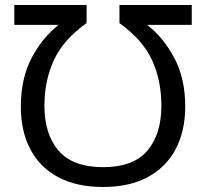

<svg xmlns="http://www.w3.org/2000/svg" viewBox="-20 -734 822 765"><path d="M391 -68Q511 -68 567 -133.5Q623 -199 623 -313Q623 -413 586 -494Q549 -575 456 -642V-714H744V-635H566Q630 -586 674 -504Q718 -422 718 -310Q718 -212 680 -140Q642 -68 569 -28.5Q496 11 391 11Q285 11 212 -28Q139 -67 101 -139Q63 -211 63 -309Q63 -422 106.5 -504Q150 -586 214 -635H37V-714H325V-642Q232 -576 194.5 -494Q157 -412 157 -313Q157 -199 213.5 -133.5Q270 -68 391 -68Z"/></svg>

Font: Noto Sans Historical
Style: Regular
Weight: 400
Designer: Monotype Design Team
Foundry: Monotype Imaging Inc.
Version: Version 2.013; ttfautohint (v1.8.4.7-5d5b)